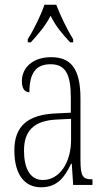

<svg xmlns="http://www.w3.org/2000/svg" viewBox="-20 -786 451 816"><path d="M98 -619V-606H111C145 -644 171 -673 195 -719C218 -673 243 -644 278 -606H291V-619C267 -657 236 -721 219 -766H169C154 -721 122 -657 98 -619ZM154 10C224 10 255 -33 282 -90H285L291 0H373V-24H371C333 -24 322 -35 322 -105V-367C322 -496 280 -543 197 -543C120 -543 73 -499 73 -441C73 -411 84 -394 105 -394C105 -476 133 -513 195 -513C258 -513 281 -471 281 -371V-307L218 -304C99 -299 41 -251 41 -147C41 -41 87 10 154 10ZM162 -21C107 -21 82 -72 82 -146C82 -227 121 -274 223 -278L282 -281V-191C282 -95 233 -21 162 -21Z"/></svg>

Font: Noto Serif Khmer ExtraCondensed ExtraLight
Style: Regular
Weight: 200
Width: 2
Designer: Danh Hong and the Monotype Design Team
Foundry: Monotype Imaging Inc.
Version: Version 2.004